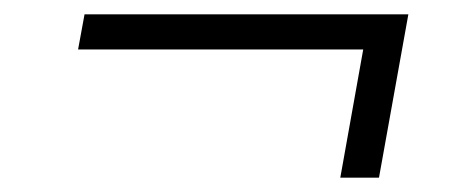

<svg xmlns="http://www.w3.org/2000/svg" viewBox="-20 -450 652 268"><path d="M455 -202 487 -381H89L98 -430H550L509 -202Z"/></svg>

Font: Archivo SemiBold Thin
Style: Italic
Weight: 250
Italic angle: -10°
Version: Version 2.001